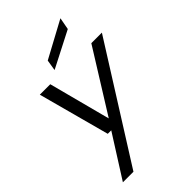

<svg xmlns="http://www.w3.org/2000/svg" viewBox="-277 -822 1131 1131"><g transform="rotate(-45 288.5 -256.5)"><path d="M41 215 209 -50H180L60 -496H147L248 -111H249L489 -496H577L129 215ZM224 -537 235 -605 463 -728H464L450 -653Z"/></g></svg>

Font: DM Sans 28pt
Style: Italic
Weight: 400
Italic angle: -10°
Version: Version 4.004;gftools[0.9.30]